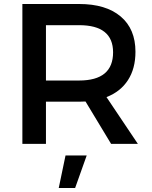

<svg xmlns="http://www.w3.org/2000/svg" viewBox="-20 -720 763 961"><path d="M513 -234 670 0H536L408 -212Q398 -211 376 -211H210V0H92V-700H376Q510 -700 584 -637.5Q658 -575 658 -461Q658 -377 620.5 -319Q583 -261 513 -234ZM210 -317H376Q546 -317 546 -458Q546 -594 376 -594H210ZM274 221 308 58H414L356 221Z"/></svg>

Font: Montserrat-Arabic
Style: Regular
Weight: 400
Designer: Mohamed Gaber
Foundry: Kief Type Foundry
Version: Version 5.008;PS 005.008;hotconv 1.0.88;makeotf.lib2.5.64775